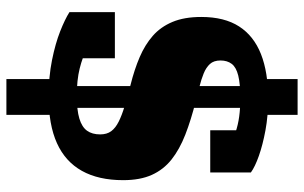

<svg xmlns="http://www.w3.org/2000/svg" viewBox="-195 -635 950 600"><g transform="rotate(90 280.0 -335.0)"><path d="M227 -790H339V-652L317 -631V-84L339 -59V120H227V-60L249 -82V-625L227 -644ZM279 -100Q324 -100 350.5 -108Q377 -116 388.5 -132Q400 -148 400 -173Q400 -194 390 -207.5Q380 -221 360 -231Q340 -241 311.5 -249.5Q283 -258 245 -268Q197 -280 158.5 -296.5Q120 -313 92 -337.5Q64 -362 48.5 -399Q33 -436 33 -489Q33 -561 62.5 -607Q92 -653 149 -675.5Q206 -698 289 -698Q342 -698 387.5 -689.5Q433 -681 467 -669Q501 -657 519 -644V-517H387V-621Q400 -623 410.5 -616.5Q421 -610 427.5 -601Q434 -592 436.5 -583.5Q439 -575 437 -573Q417 -588 393.5 -596Q370 -604 344 -607.5Q318 -611 287 -611Q242 -611 216 -604.5Q190 -598 179.5 -584Q169 -570 169 -549Q169 -528 180 -516Q191 -504 209.5 -496.5Q228 -489 250 -483.5Q272 -478 295 -472Q355 -457 401 -439Q447 -421 478.5 -396Q510 -371 526.5 -334.5Q543 -298 543 -245Q543 -168 514 -116Q485 -64 427.5 -38Q370 -12 283 -12Q220 -12 168 -22.5Q116 -33 78 -48Q40 -63 18 -77V-219H162V-102Q149 -101 136 -107.5Q123 -114 112.5 -124.5Q102 -135 96.5 -144.5Q91 -154 92 -158Q108 -145 133 -131.5Q158 -118 194 -109Q230 -100 279 -100Z"/></g></svg>

Font: Roboto Serif 20pt Black
Style: Regular
Weight: 900
Version: Version 1.008